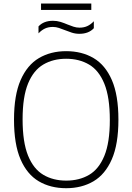

<svg xmlns="http://www.w3.org/2000/svg" viewBox="-20 -1032 732 1062"><path d="M346 9Q259.5 9 194.5 -29.2Q129.5 -67.5 93.5 -151Q57.5 -234.5 57.5 -370Q57.5 -505.5 94 -589Q130.5 -672.5 195.5 -710.8Q260.5 -749 346 -749Q432.5 -749 497.5 -710.8Q562.5 -672.5 598.8 -589Q635 -505.5 635 -370Q635 -234.5 598.5 -151Q562 -67.5 497 -29.2Q432 9 346 9ZM346 -33Q418.5 -33 472.8 -64.8Q527 -96.5 557.2 -170Q587.5 -243.5 587.5 -368Q587.5 -494.5 557.2 -568.8Q527 -643 472.5 -675Q418 -707 346 -707Q274 -707 219.8 -675.2Q165.5 -643.5 135.2 -570Q105 -496.5 105 -372Q105 -245.5 135.2 -171.2Q165.5 -97 219.8 -65Q274 -33 346 -33ZM419 -845Q397 -845 377 -851.5Q357 -858 338.5 -865.5Q322 -872 305.8 -877.5Q289.5 -883 272.5 -883Q247.5 -883 228.8 -874.2Q210 -865.5 193 -847.5V-886Q221.5 -917 273 -917Q295 -917 315 -910.8Q335 -904.5 353.5 -896.5Q370 -890 386.2 -884.5Q402.5 -879 419.5 -879Q444.5 -879 463.2 -887.8Q482 -896.5 499 -914.5V-876Q470.5 -845 419 -845ZM207 -977V-1012.5H485V-977Z"/></svg>

Font: Encode Sans XLt
Style: Regular
Weight: 200
Designer: Multiple Designers
Foundry: Impallari Type
Version: Version 3.002; ttfautohint (v1.8.3) -l 8 -r 50 -G 200 -x 14 